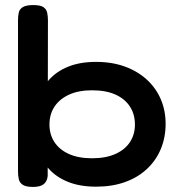

<svg xmlns="http://www.w3.org/2000/svg" viewBox="-20 -727 710 757"><path d="M359 9Q295 9 248 -10Q201 -29 171.5 -62.5Q142 -96 128 -141Q114 -186 114 -239Q114 -290 128.5 -334Q143 -378 172.5 -411.5Q202 -445 248.5 -464Q295 -483 359 -483Q422 -483 472.5 -464.5Q523 -446 559 -413Q595 -380 614 -335.5Q633 -291 633 -239Q633 -185 614 -139.5Q595 -94 559 -60.5Q523 -27 472.5 -9Q422 9 359 9ZM343 -103Q397 -103 435 -120Q473 -137 492.5 -167Q512 -197 512 -236Q512 -276 492.5 -306.5Q473 -337 435.5 -354Q398 -371 343 -371Q289 -371 251.5 -353.5Q214 -336 194.5 -306Q175 -276 175 -236Q175 -197 194.5 -167Q214 -137 251.5 -120Q289 -103 343 -103ZM110 10Q82 10 69.5 1.5Q57 -7 54 -21Q51 -35 51 -51V-647Q51 -664 54 -677.5Q57 -691 70 -699Q83 -707 111 -707Q139 -707 151 -699Q163 -691 166 -677Q169 -663 169 -647L168 -33Q166 -12 152.5 -1Q139 10 110 10Z"/></svg>

Font: Fredoka SemiExpanded Medium
Style: Regular
Weight: 500
Width: 6
Designer: Ben Nathan
Foundry: Milena B. Brandão, Ben Nathan
Version: Version 2.001